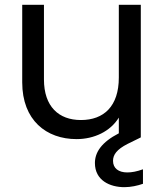

<svg xmlns="http://www.w3.org/2000/svg" viewBox="-20 -568 680 795"><path d="M563 -548H472V-247C472 -128 410 -71 315 -71C223 -71 162 -127 162 -239V-548H72V-227C72 -70 172 8 297 8C370 8 437 -24 472 -81V-16C400 21 373 63 373 107C373 179 435 207 495 207C522 207 549 201 572 193V133C547 142 526 146 507 146C471 146 448 129 448 98C448 73 463 51 508 28L563 1L562 0H563Z"/></svg>

Font: Matrixport Regular
Style: Regular
Weight: 400
Designer: Ninad Kale (Devanagari), Jonny Pinhorn (Latin)
Foundry: Indian Type Foundry
Version: Version 3.200;PS 1.000;hotconv 16.6.54;makeotf.lib2.5.65590